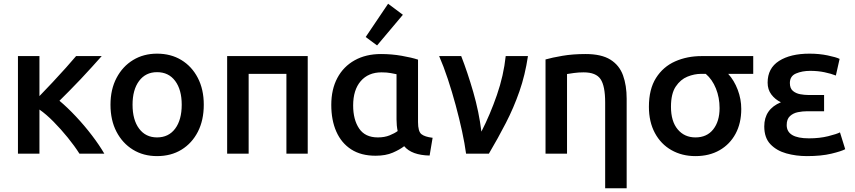

<svg xmlns="http://www.w3.org/2000/svg" viewBox="-20 -822 4571 1027"><path d="M76 0V-522H191V-308Q224 -342 261.5 -382Q299 -422 332.5 -459.5Q366 -497 387 -522H524Q501 -496 472 -464Q443 -432 411.5 -398.5Q380 -365 350 -335Q320 -305 298 -283Q340 -248 386 -199Q432 -150 472 -97.5Q512 -45 538 0H405Q379 -41 342.5 -86Q306 -131 266.5 -171Q227 -211 191 -236V0Z M820 13Q747 13 691 -21.5Q635 -56 603 -117.5Q571 -179 571 -262Q571 -344 603.5 -405.5Q636 -467 692 -501Q748 -535 820 -535Q894 -535 950 -501Q1006 -467 1038 -405.5Q1070 -344 1070 -262Q1070 -179 1038.5 -117.5Q1007 -56 951 -21.5Q895 13 820 13ZM820 -87Q882 -87 917 -134Q952 -181 952 -262Q952 -342 917 -389Q882 -436 820 -436Q759 -436 724 -389Q689 -342 689 -262Q689 -181 724 -134Q759 -87 820 -87Z M1195 0V-522H1626V0H1512V-427H1310V0Z M1989 11Q1911 11 1858.5 -23Q1806 -57 1779 -118Q1752 -179 1752 -261Q1752 -344 1784.5 -405Q1817 -466 1877 -499.5Q1937 -533 2018 -533Q2075 -533 2129 -523.5Q2183 -514 2216 -503V-169Q2216 -119 2234 -104.5Q2252 -90 2294 -85L2278 10Q2230 9 2196 -3.5Q2162 -16 2142 -40Q2119 -22 2081 -5.5Q2043 11 1989 11ZM2001 -87Q2037 -87 2064 -98Q2091 -109 2107 -121Q2101 -150 2101 -183V-425Q2091 -427 2070.5 -431Q2050 -435 2021 -435Q1950 -435 1909.5 -388Q1869 -341 1869 -258Q1869 -182 1901 -134.5Q1933 -87 2001 -87ZM1997 -579 1936 -624 2056 -802 2135 -743Z M2473 0Q2466 -53 2451.5 -120Q2437 -187 2417.5 -259Q2398 -331 2375.5 -399Q2353 -467 2329 -522H2447Q2481 -435 2511.5 -329.5Q2542 -224 2555 -118Q2602 -210 2638 -314Q2674 -418 2685 -522H2804Q2789 -421 2758.5 -333.5Q2728 -246 2686 -164.5Q2644 -83 2595 0Z M3217 185V-274Q3217 -362 3192.5 -398.5Q3168 -435 3102 -435Q3074 -435 3049.5 -431.5Q3025 -428 3013 -426V0H2898V-504Q2933 -514 2988.5 -523.5Q3044 -533 3112 -533Q3197 -533 3245 -503Q3293 -473 3312.5 -419Q3332 -365 3332 -294V185Z M3700 13Q3628 13 3571.5 -19Q3515 -51 3483 -110.5Q3451 -170 3451 -251Q3451 -345 3489 -405Q3527 -465 3591 -493.5Q3655 -522 3733 -522H4009V-427H3875Q3907 -392 3926 -342Q3945 -292 3945 -239Q3945 -163 3914.5 -106.5Q3884 -50 3829 -18.5Q3774 13 3700 13ZM3700 -87Q3761 -87 3795 -130Q3829 -173 3829 -244Q3829 -300 3809.5 -348.5Q3790 -397 3755 -427H3731Q3694 -427 3657 -412Q3620 -397 3594.5 -359Q3569 -321 3569 -251Q3569 -173 3605 -130Q3641 -87 3700 -87Z M4296 13Q4238 13 4186 -1.5Q4134 -16 4101 -50.5Q4068 -85 4068 -146Q4068 -238 4157 -275Q4126 -290 4106 -316.5Q4086 -343 4086 -380Q4086 -457 4147 -496Q4208 -535 4310 -535Q4362 -535 4407.5 -525.5Q4453 -516 4471 -507L4451 -418Q4426 -428 4390.5 -435.5Q4355 -443 4314 -443Q4271 -443 4238 -429Q4205 -415 4205 -378Q4205 -349 4221.5 -335.5Q4238 -322 4260.5 -318Q4283 -314 4301 -314H4388V-227H4298Q4273 -227 4248 -222Q4223 -217 4205.5 -201Q4188 -185 4188 -153Q4188 -82 4307 -82Q4364 -82 4410 -93.5Q4456 -105 4473 -114L4501 -24Q4481 -13 4427 0Q4373 13 4296 13Z"/></svg>

Font: Ubuntu Sans SemiBold
Style: Regular
Weight: 600
Designer: Dalton Maag Ltd
Foundry: Dalton Maag Ltd
Version: Version 1.006; ttfautohint (v1.8.4.7-5d5b)